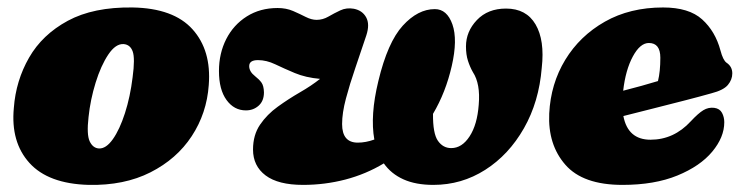

<svg xmlns="http://www.w3.org/2000/svg" viewBox="-20 -495 2042 527"><path d="M344 -474.5Q456.5 -472.5 508.5 -414.5Q560.5 -356.5 553 -261.5Q547.5 -184 506.2 -121.2Q465 -58.5 393 -22Q321 14.5 223.5 12.5Q112.5 9.5 60.8 -47.8Q9 -105 18 -199Q23.5 -273.5 59.8 -336.8Q96 -400 166.2 -438Q236.5 -476 344 -474.5ZM251.5 -87.5Q271 -86.5 289.8 -113Q308.5 -139.5 323 -184.5Q337.5 -229.5 344 -283Q351 -335 344.2 -353.8Q337.5 -372.5 319.5 -374Q297.5 -375.5 277.2 -345.2Q257 -315 242.5 -268.2Q228 -221.5 223 -173.5Q217.5 -125.5 226.2 -107Q235 -88.5 251.5 -87.5Z M1173.5 -470Q1207 -470 1221.8 -428Q1236.5 -386 1220 -314Q1203.5 -241.5 1168.5 -182.5Q1168 -128.5 1182 -108.5Q1196 -88.5 1218.5 -88.5Q1248 -88.5 1269 -120.8Q1290 -153 1294 -207.5Q1299 -265 1278 -297Q1270 -311 1264.5 -328Q1259 -345 1259 -367.5Q1259 -408.5 1289 -440Q1319 -471.5 1369 -471.5Q1424.5 -471.5 1450 -428Q1475.5 -384.5 1467 -309Q1459.5 -215.5 1418 -142.8Q1376.5 -70 1311.8 -28.8Q1247 12.5 1169.5 12.5Q1121 12.5 1087.2 -2.8Q1053.5 -18 1033.5 -46.5Q984.5 -17 928 -2.2Q871.5 12.5 812 12.5Q743.5 12.5 709 -13.5Q674.5 -39.5 674.5 -84.5Q674.5 -124.5 693.8 -152.8Q713 -181 742.5 -202.2Q772 -223.5 803.2 -241.5Q834.5 -259.5 858.5 -278.5Q819 -282 789.2 -294.5Q759.5 -307 735.5 -318.5Q711.5 -330 688 -330Q664 -330 664 -313.5Q664 -298.5 680 -286Q691.5 -277 697.8 -268.2Q704 -259.5 704.5 -241.5Q704.5 -218 690 -205Q675.5 -192 655 -192Q622.5 -192 601.8 -220.5Q581 -249 581 -300Q581 -348.5 601 -387.8Q621 -427 657.5 -450Q694 -473 742 -473Q765.5 -473 784.5 -464.8Q803.5 -456.5 819.2 -448.5Q835 -440.5 849 -440.5Q866 -440.5 881.5 -449.5Q897 -458.5 914 -466.5Q931 -474.5 951 -471Q974.5 -466.5 985 -447.5Q995.5 -428.5 985.5 -398Q970.5 -352.5 955.2 -308.2Q940 -264 929.5 -224.5Q919 -185 919 -154.5Q919 -103.5 962 -103.5Q984 -103.5 1007.5 -112Q995.5 -178 1018.5 -272.5Q1044 -379 1085.5 -424.5Q1127 -470 1173.5 -470Z M1968 -159.5Q1968 -118.5 1935 -78.8Q1902 -39 1839.2 -13.2Q1776.5 12.5 1688.5 12.5Q1580 12.5 1531.8 -42.8Q1483.5 -98 1487.5 -183.5Q1491.5 -265 1531.5 -330.8Q1571.5 -396.5 1640.2 -435.5Q1709 -474.5 1800 -474.5Q1871 -474.5 1907.2 -441.8Q1943.5 -409 1957.5 -356.5Q1964.5 -330 1974 -323Q1990 -312.5 1990 -293.5Q1990 -276.5 1978 -262Q1966 -247.5 1933 -239Q1903 -230.5 1861.5 -219.8Q1820 -209 1775.2 -197.8Q1730.5 -186.5 1691 -176.5Q1703.5 -111.5 1765.5 -111.5Q1829.5 -111.5 1876 -162Q1896.5 -184 1910.5 -192.5Q1924.5 -201 1940.5 -199Q1955.5 -197 1961.8 -185.2Q1968 -173.5 1968 -159.5ZM1761 -377Q1737 -377 1717 -340Q1697 -303 1690.5 -246Q1716 -252.5 1741.2 -259.5Q1766.5 -266.5 1786 -272.5Q1792.5 -298.5 1792.5 -336.5Q1792.5 -377 1761 -377Z"/></svg>

Font: Fraunces 72pt SuperSoft Black
Style: Italic
Weight: 900
Italic angle: -16°
Version: Version 1.000;[b76b70a41]